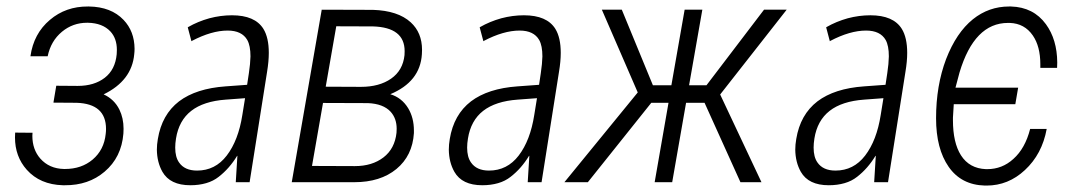

<svg xmlns="http://www.w3.org/2000/svg" viewBox="-20 -558 3304 588"><path d="M217.8 -294.9Q268.6 -294.9 300.8 -319.8Q333 -344.7 337.4 -392.1Q337.9 -398.9 337.9 -405.3Q337.9 -440.4 317.9 -461.9Q293.9 -487.3 249.5 -488.3Q248 -488.3 246.6 -488.3Q203.1 -488.3 169.9 -460.9Q135.7 -432.6 126 -385.7H73.2Q83 -455.1 132.8 -497.1Q181.6 -538.6 249.5 -538.1Q251 -538.1 252.4 -538.1Q320.3 -537.1 358.4 -497.1Q391.6 -462.4 392.1 -408.7Q392.1 -400.4 391.1 -392.1Q383.8 -311 297.4 -269Q330.1 -253.9 345.7 -222.2Q358.4 -196.3 358.4 -163.6Q358.4 -156.2 357.9 -148.9Q352.1 -76.2 300.3 -32.2Q251 9.8 178.7 9.3Q175.3 9.3 172.4 9.3Q102.5 7.3 62 -38.1Q25.9 -78.6 25.9 -137.2Q25.9 -144.5 26.4 -151.9L79.6 -151.4Q79.1 -146.5 79.1 -142.1Q79.1 -100.1 103.5 -72.3Q130.9 -41.5 175.8 -40.5Q177.2 -40.5 179.2 -40.5Q229.5 -40.5 263.7 -69.3Q298.8 -99.1 303.7 -147.9Q304.7 -155.8 304.7 -163.1Q304.7 -240.2 214.8 -243.2L143.6 -243.7L152.3 -295.4Z M722.2 -206.1 730.5 -257.3 671.4 -252.9Q603.5 -248 565.7 -218.5Q527.8 -189 519 -133.8Q516.6 -118.7 516.6 -106Q516.6 -77.1 528.3 -60.5Q545.4 -35.6 583.5 -35.6Q639.2 -35.6 674.3 -81.5Q710 -127.9 722.2 -206.1ZM621.1 -502Q655.8 -511.2 690.4 -511.2Q760.7 -511.2 786.6 -469.7Q803.2 -442.9 803.2 -396Q803.2 -370.1 797.9 -337.9L744.6 -1V0H743.2H703.1H702.1V-1L707 -80.6H706.1Q682.6 -42 649.9 -16.6Q633.3 -3.4 611.3 2.9Q589.4 9.3 563 9.3Q501 9.3 477.5 -31.7Q460.9 -61 460.4 -99.6Q460.4 -115.2 463.4 -132.3Q475.6 -207 528.3 -247.6Q580.6 -287.1 670.9 -293.5L736.8 -298.3L742.2 -334Q746.6 -363.3 747.1 -385.3Q747.1 -418 737.3 -435.5Q720.7 -464.4 677.2 -464.4Q627.9 -464.4 567.4 -432.6L566.4 -431.6L565.9 -433.1L555.2 -473.6V-474.6L556.2 -475.1Q585.9 -492.2 621.1 -502Z M977.5 -292.5 1085.4 -292Q1141.6 -292 1177.7 -317.1Q1213.9 -342.3 1218.8 -389.2Q1219.2 -395.5 1219.2 -401.4Q1219.2 -474.1 1122.6 -477.1L1009.8 -477.5ZM969.2 -242.7 935.5 -49.8 1066.9 -49.3Q1119.6 -49.3 1154.3 -75.9Q1189 -102.5 1194.3 -151.4Q1194.8 -157.7 1194.8 -163.6Q1194.8 -195.3 1176.3 -215.8Q1153.8 -240.2 1106.9 -242.2ZM873.5 0 965.3 -528.3 1122.1 -527.8Q1198.7 -525.4 1237.8 -489.7Q1272.5 -458 1272.5 -405.3Q1272.5 -398.4 1272 -391.6Q1266.6 -307.6 1175.3 -269.5Q1210.4 -258.8 1230 -226.6Q1247.6 -197.3 1247.6 -158.2Q1247.6 -154.3 1247.6 -150.4Q1243.2 -81.1 1194.1 -40.5Q1145 0 1064.9 0Z M1616.2 -206.1 1624.5 -257.3 1565.4 -252.9Q1497.6 -248 1459.7 -218.5Q1421.9 -189 1413.1 -133.8Q1410.6 -118.7 1410.6 -106Q1410.6 -77.1 1422.4 -60.5Q1439.5 -35.6 1477.5 -35.6Q1533.2 -35.6 1568.4 -81.5Q1604 -127.9 1616.2 -206.1ZM1515.1 -502Q1549.8 -511.2 1584.5 -511.2Q1654.8 -511.2 1680.7 -469.7Q1697.3 -442.9 1697.3 -396Q1697.3 -370.1 1691.9 -337.9L1638.7 -1V0H1637.2H1597.2H1596.2V-1L1601.1 -80.6H1600.1Q1576.7 -42 1543.9 -16.6Q1527.3 -3.4 1505.4 2.9Q1483.4 9.3 1457 9.3Q1395 9.3 1371.6 -31.7Q1355 -61 1354.5 -99.6Q1354.5 -115.2 1357.4 -132.3Q1369.6 -207 1422.4 -247.6Q1474.6 -287.1 1564.9 -293.5L1630.9 -298.3L1636.2 -334Q1640.6 -363.3 1641.1 -385.3Q1641.1 -418 1631.3 -435.5Q1614.7 -464.4 1571.3 -464.4Q1522 -464.4 1461.4 -432.6L1460.4 -431.6L1460 -433.1L1449.2 -473.6V-474.6L1450.2 -475.1Q1480 -492.2 1515.1 -502Z M2137.7 -243.2H2081.1L2038.6 0H1984.9L2027.3 -243.2H1974.6L1780.3 0H1708.5L1933.1 -274.9L1823.2 -528.3H1884.3L1979.5 -296.9H2036.1L2076.7 -528.3H2130.9L2090.3 -296.9H2143.6L2319.8 -528.3H2389.2L2185.5 -268.6L2312 0H2247.6Z M2677.2 -206.1 2685.5 -257.3 2626.5 -252.9Q2558.6 -248 2520.8 -218.5Q2482.9 -189 2474.1 -133.8Q2471.7 -118.7 2471.7 -106Q2471.7 -77.1 2483.4 -60.5Q2500.5 -35.6 2538.6 -35.6Q2594.2 -35.6 2629.4 -81.5Q2665 -127.9 2677.2 -206.1ZM2576.2 -502Q2610.8 -511.2 2645.5 -511.2Q2715.8 -511.2 2741.7 -469.7Q2758.3 -442.9 2758.3 -396Q2758.3 -370.1 2752.9 -337.9L2699.7 -1V0H2698.2H2658.2H2657.2V-1L2662.1 -80.6H2661.1Q2637.7 -42 2605 -16.6Q2588.4 -3.4 2566.4 2.9Q2544.4 9.3 2518.1 9.3Q2456.1 9.3 2432.6 -31.7Q2416 -61 2415.5 -99.6Q2415.5 -115.2 2418.5 -132.3Q2430.7 -207 2483.4 -247.6Q2535.6 -287.1 2626 -293.5L2691.9 -298.3L2697.3 -334Q2701.7 -363.3 2702.1 -385.3Q2702.1 -418 2692.4 -435.5Q2675.8 -464.4 2632.3 -464.4Q2583 -464.4 2522.5 -432.6L2521.5 -431.6L2521 -433.1L2510.3 -473.6V-474.6L2511.2 -475.1Q2541 -492.2 2576.2 -502Z M2999.5 -40Q3001.5 -40 3003.4 -40Q3049.3 -40 3083.5 -71.3Q3119.6 -103.5 3134.8 -163.1H3185.5Q3171.4 -85.9 3118.7 -37.1Q3067.9 10.3 3001.5 10.3Q2999 10.3 2996.1 10.3Q2923.8 8.3 2885.3 -47.1Q2846.7 -102.5 2846.7 -195.8Q2846.7 -295.9 2877.4 -377Q2908.7 -458 2959.5 -499Q3008.3 -538.1 3070.3 -538.1Q3073.2 -538.1 3076.2 -538.1Q3145 -536.1 3183.1 -483.9Q3217.3 -437 3217.8 -366.7Q3217.8 -358.4 3217.3 -350.1H3166Q3166 -355.5 3166 -360.8Q3166 -416 3143.1 -449.2Q3117.7 -486.3 3072.3 -487.8Q3069.8 -487.8 3066.9 -487.8Q2963.9 -487.8 2918.5 -335.9L2906.2 -289.6H3098.1L3089.4 -238.8H2900.9L2898.4 -197.8Q2898.4 -193.8 2898.4 -189.9Q2898.4 -121.1 2922.9 -82.5Q2948.7 -42 2999.5 -40Z"/></svg>

Font: MAUL Condensed Light Italic
Style: Light Italic
Weight: 300
Italic angle: -12°
Designer: MAUL
Version: Version 1.0; 2020; ttfautohint (v1.8.3)